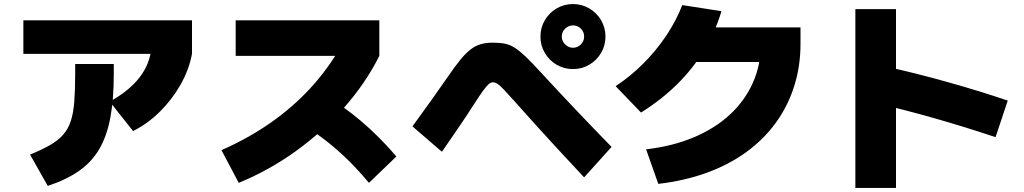

<svg xmlns="http://www.w3.org/2000/svg" viewBox="-20 -845 5040 945"><path d="M128 -84Q186 -108 225.5 -130.5Q265 -153 290 -181Q315 -209 328 -248Q341 -287 345.5 -343.5Q350 -400 350 -480V-530H540V-480Q540 -356 523 -265.5Q506 -175 468.5 -111Q431 -47 368.5 -3.5Q306 40 215 70ZM95 -580V-745H925V-580ZM520 -345Q615 -397 666.5 -463.5Q718 -530 725 -610L925 -580Q910 -501 868.5 -428Q827 -355 767 -295.5Q707 -236 635 -200Z M1070 -106Q1202 -164 1311.5 -240.5Q1421 -317 1507.5 -411Q1594 -505 1657 -615L1715 -570H1140V-745H1847V-570Q1780 -436 1674.5 -316.5Q1569 -197 1436.5 -101.5Q1304 -6 1155 55ZM1796 55Q1740 -12 1684.5 -65.5Q1629 -119 1570 -163.5Q1511 -208 1444 -246L1570 -381Q1665 -327 1755.5 -250.5Q1846 -174 1931 -75Z M2800 -505Q2756 -505 2719.5 -526.5Q2683 -548 2661.5 -584.5Q2640 -621 2640 -665Q2640 -709 2661.5 -745.5Q2683 -782 2719.5 -803.5Q2756 -825 2800 -825Q2844 -825 2880.5 -803.5Q2917 -782 2938.5 -745.5Q2960 -709 2960 -665Q2960 -621 2938.5 -584.5Q2917 -548 2880.5 -526.5Q2844 -505 2800 -505ZM2800 -610Q2823 -610 2839 -626.5Q2855 -643 2855 -665Q2855 -688 2839 -704Q2823 -720 2800 -720Q2778 -720 2761.5 -704Q2745 -688 2745 -665Q2745 -643 2761.5 -626.5Q2778 -610 2800 -610ZM2855 28Q2780 -52 2721 -116Q2662 -180 2611.5 -236Q2561 -292 2513 -346Q2480 -383 2460.5 -403.5Q2441 -424 2429 -432Q2417 -440 2406 -440Q2396 -440 2385.5 -431Q2375 -422 2358 -399Q2341 -376 2313 -332Q2281 -282 2243 -226Q2205 -170 2155 -98L2010 -223Q2062 -294 2105 -354.5Q2148 -415 2184 -467Q2219 -518 2245.5 -550.5Q2272 -583 2296 -601.5Q2320 -620 2346 -627.5Q2372 -635 2406 -635Q2440 -635 2465 -630Q2490 -625 2513.5 -610Q2537 -595 2566.5 -567Q2596 -539 2638 -493Q2734 -389 2820 -298.5Q2906 -208 2990 -122Z M3160 -110Q3290 -125 3394.5 -169Q3499 -213 3572.5 -281Q3646 -349 3685.5 -437.5Q3725 -526 3725 -630L3805 -540H3330V-710H3920V-630Q3920 -518 3888.5 -419.5Q3857 -321 3797.5 -239.5Q3738 -158 3652.5 -96Q3567 -34 3458 5.5Q3349 45 3220 60ZM3010 -421Q3082 -468 3146 -532Q3210 -596 3259.5 -670Q3309 -744 3338 -820L3531 -790Q3500 -687 3445.5 -597.5Q3391 -508 3314 -431.5Q3237 -355 3135 -291Z M4880 -170Q4724 -222 4574 -264.5Q4424 -307 4292 -337L4342 -517Q4487 -485 4642.5 -441.5Q4798 -398 4940 -350ZM4190 80V-800H4390V80Z"/></svg>

Font: M PLUS 2 Black
Style: Regular
Weight: 900
Designer: Coji Morishita
Foundry: UNDERFOREST DESIGN
Version: Version 1.001